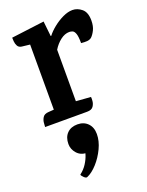

<svg xmlns="http://www.w3.org/2000/svg" viewBox="-155 -597 758 992"><g transform="rotate(-20 223.5 -101.0)"><path d="M371 -520Q398 -520 421.5 -500.5Q445 -481 445 -436Q445 -405 434.5 -384Q424 -363 412 -352Q402 -344 387.5 -343Q373 -342 355 -344Q355 -380 349.5 -395.5Q344 -411 335.5 -415Q327 -419 317 -419Q292 -419 268 -400.5Q244 -382 227 -354V-71L308 -65Q309 -60 308 -44Q307 -28 297.5 -14Q288 0 263 0H32Q33 -5 33.5 -20.5Q34 -36 43 -51Q52 -66 76 -67L105 -69V-427L61 -432Q45 -434 38.5 -446Q32 -458 31 -472Q30 -486 30 -492L211 -515L220 -432H223Q238 -452 263.5 -472.5Q289 -493 317.5 -506.5Q346 -520 371 -520ZM186 171 226 189Q215 194 207.5 196.5Q200 199 190 199Q156 199 135.5 176Q115 153 115 124Q115 87 136 65.5Q157 44 193 44Q228 44 249.5 66Q271 88 271 125Q271 163 252 203Q233 243 205 274Q177 305 149 317Q142 321 130.5 310Q119 299 119 293Q142 276 157 252.5Q172 229 179 206.5Q186 184 186 171Z"/></g></svg>

Font: Karma Variable Light
Style: Regular
Weight: 300
Designer: Joana Correia
Foundry: Indian Type Foundry
Version: Version 3.000